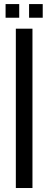

<svg xmlns="http://www.w3.org/2000/svg" viewBox="-20 -944 242 964"><path d="M59.5 0V-800H143V0ZM126 -855V-923.5H194.5V-855ZM8 -855V-923.5H76.5V-855Z"/></svg>

Font: Big Shoulders
Style: Regular
Weight: 400
Designer: Patric King
Foundry: XO Type Co
Version: Version 2.002